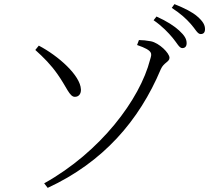

<svg xmlns="http://www.w3.org/2000/svg" viewBox="-20 -854 1040 930"><path d="M816 -671C838 -645 848 -621 863 -621C876 -621 884 -629 884 -645C884 -665 874 -682 848 -706C824 -728 789 -751 738 -774L724 -756C767 -726 795 -696 816 -671ZM904 -738C926 -714 936 -689 952 -689C966 -689 973 -697 973 -713C973 -733 963 -751 935 -775C912 -795 875 -814 825 -834L812 -816C856 -787 881 -764 904 -738ZM211 56C479 -68 654 -269 759 -519C773 -551 801 -554 801 -574C801 -597 751 -646 711 -654C690 -658 670 -660 653 -660L644 -636C726 -608 715 -593 707 -565C658 -373 467 -118 194 34ZM151 -612C191 -576 227 -540 259 -494C303 -432 317 -384 343 -385C362 -385 373 -400 372 -421C369 -489 263 -583 168 -633Z"/></svg>

Font: Noto Serif SC Light
Style: Regular
Weight: 300
Designer: Ryoko NISHIZUKA 西塚涼子 (kana & ideographs); Frank Grießhammer (Latin, Greek & Cyrillic); Wenlong ZHANG 张文龙 (bopomofo); San
Foundry: Adobe
Version: Version 2.001;hotconv 1.1.0;makeotfexe 2.6.0